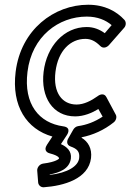

<svg xmlns="http://www.w3.org/2000/svg" viewBox="-20 -548 551 810"><path d="M289 -1 268 36C262 46 259 63 278 70C306 80 317 92 314 119C310 153 266 181 190 190V188C227 181 273 166 279 121C283 90 262 71 237 60L262 22C262 22 285 -10 247 -15C145 -29 79 -108 96 -245C114 -395 228 -478 346 -478C392 -478 426 -463 451 -442L422 -408C400 -424 375 -434 346 -434C250 -434 177 -353 164 -245C151 -138 203 -57 297 -57C334 -57 369 -72 395 -88L413 -56C380 -34 345 -21 310 -16C301 -15 293 -8 289 -1ZM325 31C371 22 419 1 460 -32C470 -40 474 -55 468 -65L429 -138C420 -156 402 -150 393 -143C365 -123 334 -107 303 -107C243 -107 203 -156 214 -245C225 -335 278 -384 340 -384C363 -384 382 -375 403 -354C416 -341 432 -349 440 -358L504 -431C512 -440 513 -455 505 -464C472 -500 422 -528 352 -528C208 -528 68 -423 46 -245C28 -101 92 -3 201 28L178 63C161 89 184 98 190 99C232 110 229 120 229 121C229 121 219 135 163 142C146 144 136 160 137 172L141 222C142 233 152 243 165 242C249 236 353 207 364 119C369 78 351 49 324 33Z"/></svg>

Font: Falling Sky
Style: OuObl
Weight: 400
Designer: Paul D. Hunt
Foundry: Adobe Systems Incorporated
Version: Version 1.02